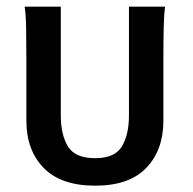

<svg xmlns="http://www.w3.org/2000/svg" viewBox="-20 -555 585 583"><path d="M269 8.8Q165 8.8 112.5 -45.2Q60.1 -99.1 60.1 -188.5V-375Q60.1 -429.2 59.3 -470.9Q58.6 -512.7 54.7 -534.7H164.6V-205.1Q164.6 -146 186.3 -110.4Q208 -74.7 269 -74.7Q328.6 -74.7 350.1 -110.4Q371.6 -146 371.6 -205.1V-534.7H481.4Q478 -512.7 477.1 -472.4Q476.1 -432.1 476.1 -375V-188.5Q476.1 -99.1 424.1 -45.2Q372.1 8.8 269 8.8Z"/></svg>

Font: Harmattan
Style: Bold
Weight: 700
Designer: George W. Nuss III and SIL International
Foundry: SIL International
Version: Version 4.000